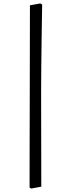

<svg xmlns="http://www.w3.org/2000/svg" viewBox="-20 -827 412 1116"><path d="M161 269 220 258C220 258 219 -119 219 -291C219 -457 225 -801 225 -801L214 -807L154 -796L153 -276C152 -97 152 263 152 263Z"/></svg>

Font: Alegreya SC
Style: Regular
Weight: 400
Designer: Juan Pablo del Peral
Foundry: Huerta Tipografica
Version: Version 2.007;PS 002.007;hotconv 1.0.88;makeotf.lib2.5.64775